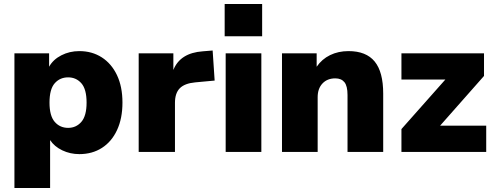

<svg xmlns="http://www.w3.org/2000/svg" viewBox="-20 -758 2468 958"><path d="M52 180V-492H225V-425Q245 -461 286 -482Q327 -503 376 -503Q439 -503 487.5 -472Q536 -441 563.5 -383.5Q591 -326 591 -246Q591 -167 564 -109Q537 -51 488.5 -20Q440 11 376 11Q330 11 290.5 -8Q251 -27 230 -59V180ZM320 -120Q360 -120 386 -150Q412 -180 412 -246Q412 -313 386 -342.5Q360 -372 320 -372Q279 -372 253 -342.5Q227 -313 227 -246Q227 -180 253 -150Q279 -120 320 -120Z M672 0V-492H845V-409Q879 -494 992 -502L1041 -506L1051 -356L954 -347Q901 -342 877 -317.5Q853 -293 853 -245V0Z M1101 -577V-738H1288V-577ZM1106 0V-492H1284V0Z M1387 0V-492H1560V-425Q1586 -463 1627 -483Q1668 -503 1719 -503Q1807 -503 1849.5 -451Q1892 -399 1892 -291V0H1714V-284Q1714 -329 1698.5 -348Q1683 -367 1653 -367Q1613 -367 1589 -341.5Q1565 -316 1565 -273V0Z M1983 0V-114L2202 -361H1983V-492H2395V-379L2176 -131H2406V0Z"/></svg>

Font: Nunito Sans Black
Style: Regular
Weight: 900
Designer: Vernon Adams
Foundry: Vernon Adams
Version: Version 3.006; ttfautohint (v1.8.3)